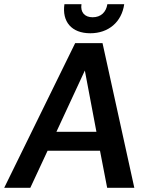

<svg xmlns="http://www.w3.org/2000/svg" viewBox="-52 -892 704 912"><path d="M-32 0H92L174 -176H423L457 0H586L435 -687H305ZM377 -734C463 -734 526 -787 538 -872H458C452 -834 427 -810 388 -810C350 -810 329 -834 335 -872H254C242 -790 287 -734 377 -734ZM216 -266 351 -557 406 -266Z"/></svg>

Font: Ronzino Medium
Style: Italic
Weight: 500
Italic angle: -7.99998°
Designer: Nunzio Mazzaferro
Foundry: Collletttivo
Version: Version 1.000;Glyphs 3.3 (3337)